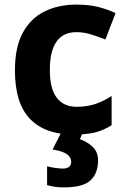

<svg xmlns="http://www.w3.org/2000/svg" viewBox="-20 -576 554 836"><path d="M300 10Q178 10 111.5 -57.5Q45 -125 45 -270Q45 -370 79 -433Q113 -496 173.5 -526Q234 -556 313 -556Q369 -556 410.5 -545Q452 -534 483 -519L439 -404Q404 -418 373.5 -427Q343 -436 313 -436Q197 -436 197 -271Q197 -189 227.5 -150Q258 -111 313 -111Q360 -111 396 -123.5Q432 -136 466 -158V-31Q432 -9 394.5 0.5Q357 10 300 10ZM407 122Q407 178 374.5 209Q342 240 256 240Q234 240 216.5 237Q199 234 185 230V148Q199 152 219.5 155Q240 158 255 158Q269 158 279.5 151.5Q290 145 290 128Q290 110 272 96Q254 82 209 75L247 0H341L328 30Q358 40 382.5 62.5Q407 85 407 122Z"/></svg>

Font: Noto Sans Duployan
Style: Bold
Weight: 700
Designer: David Corbett
Foundry: David Corbett
Version: Version 3.001